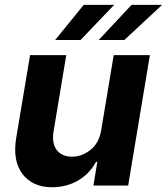

<svg xmlns="http://www.w3.org/2000/svg" viewBox="-20 -776 698 803"><path d="M47.6 -198.2 105.8 -545.5H257.1L203.8 -225.1Q199.9 -201 203.5 -181.6Q207 -162.3 217.2 -148.8Q227.3 -135.3 243.6 -128Q259.9 -120.7 281.2 -120.7Q322.4 -120.7 358.3 -149.1Q394.5 -177.6 403.4 -232.2L455.6 -545.5H606.9L516 0H370.7L387.1 -99.1H381.4Q367.9 -73.5 348.4 -53.6Q328.8 -33.7 305 -20.2Q281.2 -6.7 254.1 0.2Q226.9 7.1 198.2 7.1Q116.5 7.1 74.2 -47.9Q32.3 -103 47.6 -198.2ZM392.8 -608.7 530.2 -755.7H658L500 -608.7ZM330.3 -755.7H457.4L316.8 -608.7H210.6Z"/></svg>

Font: Inter P
Style: Bold Italic
Weight: 700
Italic angle: 9.39999°
Designer: Rasmus Andersson
Foundry: rsms
Version: Version 3.018;git-588b23468